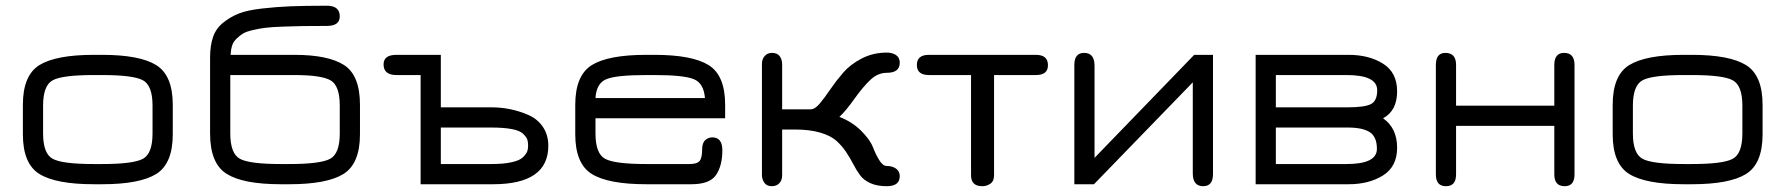

<svg xmlns="http://www.w3.org/2000/svg" viewBox="-20 -641 6212 668"><path d="M335 0C422.2 0 485 -11.9 523.4 -35.6C561.8 -59.4 581.1 -105.5 581.1 -173.8V-276.4C581.1 -344.7 561.8 -390.8 523.4 -414.6C485 -438.3 422.2 -450.2 335 -450.2H306.6C218.8 -450.2 155.6 -438.3 117.2 -414.6C78.8 -390.8 59.6 -344.7 59.6 -276.4V-173.8C59.6 -105.5 78.8 -59.4 117.2 -35.6C155.6 -11.9 218.8 0 306.6 0ZM306.6 -70.3C233.7 -70.3 186 -76.3 163.6 -88.4C141.1 -100.4 129.9 -129.9 129.9 -176.8V-273.4C129.9 -320.3 141.1 -349.8 163.6 -361.8C186 -373.9 233.7 -379.9 306.6 -379.9H335C407.2 -379.9 454.6 -373.9 477.1 -361.8C499.5 -349.8 510.7 -320.3 510.7 -273.4V-176.8C510.7 -129.9 499.5 -100.4 477.1 -88.4C454.6 -76.3 407.2 -70.3 335 -70.3Z M1003.9 -379.9C1067.1 -379.9 1109.2 -373.7 1130.4 -361.3C1151.5 -349 1162.1 -319.7 1162.1 -273.4V-176.8C1162.1 -129.9 1150.9 -100.4 1128.4 -88.4C1106 -76.3 1058.6 -70.3 986.3 -70.3H957C884.8 -70.3 837.4 -76.3 814.9 -88.4C792.5 -100.4 781.2 -129.9 781.2 -176.8V-379.9ZM782.2 -450.2C782.9 -462.6 784.7 -473.3 787.6 -482.4C790.5 -491.5 795.7 -499.7 803.2 -506.8C810.7 -514 818.2 -519.9 825.7 -524.4C833.2 -529 844.7 -533 860.4 -536.6C876 -540.2 890.6 -542.8 904.3 -544.4C918 -546.1 937.3 -547.4 962.4 -548.3C987.5 -549.3 1010.6 -550 1031.7 -550.3C1052.9 -550.6 1081.4 -550.8 1117.2 -550.8C1147.1 -550.8 1162.1 -561.8 1162.1 -584C1162.1 -608.7 1147.1 -621.1 1117.2 -621.1C1065.8 -621.1 1023.8 -620.4 991.2 -619.1C958.7 -617.8 925.3 -615.2 891.1 -611.3C856.9 -607.4 830.1 -601.6 810.5 -593.8C791 -585.9 772.9 -575.4 756.3 -562C739.7 -548.7 728 -532.1 721.2 -512.2C714.4 -492.4 710.9 -468.4 710.9 -440.4V-176.8C710.9 -107.1 730.1 -60.2 768.6 -36.1C807 -12 869.8 0 957 0H986.3C1073.6 0 1136.4 -11.9 1174.8 -35.6C1213.2 -59.4 1232.4 -105.5 1232.4 -173.8V-276.4C1232.4 -344.7 1214 -390.8 1177.2 -414.6C1140.5 -438.3 1082.7 -450.2 1003.9 -450.2Z M1688.5 -70.3H1513.7V-197.3H1688.5C1717.8 -197.3 1741.9 -195.5 1760.7 -191.9C1779.6 -188.3 1792.8 -182.8 1800.3 -175.3C1807.8 -167.8 1812.5 -161.3 1814.5 -155.8C1816.4 -150.2 1817.4 -142.9 1817.4 -133.8C1817.4 -126.6 1816.4 -120.3 1814.5 -114.7C1812.5 -109.2 1807.8 -102.5 1800.3 -94.7C1792.8 -86.9 1779.6 -80.9 1760.7 -76.7C1741.9 -72.4 1717.8 -70.3 1688.5 -70.3ZM1443.4 0H1695.3C1823.6 0 1887.7 -44.6 1887.7 -133.8C1887.7 -159.2 1881.3 -181.2 1868.7 -199.7C1856 -218.3 1839 -232.1 1817.9 -241.2C1796.7 -250.3 1775.6 -257 1754.4 -261.2C1733.2 -265.5 1711.3 -267.6 1688.5 -267.6H1513.7V-450.2H1359.4C1329.4 -450.2 1314.5 -439.1 1314.5 -417C1314.5 -392.3 1329.4 -379.9 1359.4 -379.9H1443.4Z M2502.9 -276.4C2502.9 -344.7 2483.7 -390.8 2445.3 -414.6C2406.9 -438.3 2344.1 -450.2 2256.8 -450.2H2228.5C2140.6 -450.2 2077.5 -438.3 2039.1 -414.6C2000.7 -390.8 1981.4 -344.7 1981.4 -276.4V-173.8C1981.4 -105.5 2000.7 -59.4 2039.1 -35.6C2077.5 -11.9 2140.6 0 2228.5 0H2385.7C2428.1 0 2456.5 -10.7 2471.2 -32.2C2485.8 -53.7 2493.2 -82.4 2493.2 -118.2C2493.2 -148.1 2481.4 -163.1 2458 -163.1C2448.9 -163.1 2440.8 -159.8 2433.6 -153.3C2426.4 -146.8 2422.9 -136.1 2422.9 -121.1C2422.9 -101.6 2419.9 -88.2 2414.1 -81.1C2408.2 -73.9 2396.5 -70.3 2378.9 -70.3H2228.5C2155.6 -70.3 2107.9 -76.3 2085.4 -88.4C2063 -100.4 2051.8 -129.9 2051.8 -176.8V-229.5H2502.9ZM2256.8 -379.9C2324.5 -379.9 2370.1 -375.2 2393.6 -365.7C2417 -356.3 2430 -334.3 2432.6 -299.8H2051.8C2053.7 -333.7 2066.1 -355.5 2088.9 -365.2C2111.7 -375 2158.2 -379.9 2228.5 -379.9Z M2701.2 -260.7V-418C2701.2 -428.4 2698.4 -437.5 2692.9 -445.3C2687.3 -453.1 2678.4 -457 2666 -457C2655.6 -457 2647.1 -453.5 2640.6 -446.3C2634.1 -439.1 2630.9 -429.7 2630.9 -418V-32.2C2630.9 -22.5 2633.6 -13.5 2639.2 -5.4C2644.7 2.8 2653.3 6.8 2665 6.8C2676.1 6.8 2684.9 3.4 2691.4 -3.4C2697.9 -10.3 2701.2 -19.5 2701.2 -31.2V-190.4H2746.1C2779.9 -190.4 2809.1 -186.8 2833.5 -179.7C2857.9 -172.5 2876.6 -163.1 2889.6 -151.4C2902.7 -139.6 2913.9 -126.8 2923.3 -112.8C2932.8 -98.8 2941.1 -84.8 2948.2 -70.8C2955.4 -56.8 2963.2 -43.9 2971.7 -32.2C2980.1 -20.5 2992.2 -11.1 3007.8 -3.9C3023.4 3.3 3042.6 6.8 3065.4 6.8C3095.4 6.8 3110.4 -4.9 3110.4 -28.3C3110.4 -39.4 3106.1 -48 3097.7 -54.2C3089.2 -60.4 3078.5 -63.5 3065.4 -63.5C3056.3 -63.5 3047.7 -70 3039.6 -83C3031.4 -96 3023.9 -111.3 3017.1 -128.9C3010.3 -146.5 2996.6 -165.5 2976.1 -186C2955.6 -206.5 2930.3 -222.7 2900.4 -234.4C2914.7 -247.4 2932 -268.1 2952.1 -296.4C2972.3 -324.7 2991 -347 3008.3 -363.3C3025.6 -379.6 3044.6 -387.7 3065.4 -387.7C3095.4 -387.7 3110.4 -399.4 3110.4 -422.9C3110.4 -434.6 3106.1 -443.4 3097.7 -449.2C3089.2 -455.1 3078.5 -458 3065.4 -458C3033.5 -458 3004.4 -451.2 2978 -437.5C2951.7 -423.8 2930.2 -407.4 2913.6 -388.2C2897 -369 2882.2 -349.8 2869.1 -330.6C2856.1 -311.4 2843.9 -294.9 2832.5 -281.2C2821.1 -267.6 2810.5 -260.7 2800.8 -260.7Z M3584 -450.2H3211.9C3183.9 -450.2 3169.9 -438.5 3169.9 -415C3169.9 -391.6 3183.9 -379.9 3211.9 -379.9H3358.4V-31.2C3358.4 -5.9 3371.4 6.8 3397.5 6.8C3407.9 6.8 3417.3 3.9 3425.8 -2C3434.2 -7.8 3438.5 -17.6 3438.5 -31.2V-379.9H3584C3612 -379.9 3626 -391.3 3626 -414.1C3626 -438.2 3612 -450.2 3584 -450.2Z M4200.2 -450.2H4134.8L3788.1 -91.8V-412.1C3788.1 -442.1 3776 -457 3752 -457C3729.2 -457 3717.8 -443 3717.8 -415V0H3786.1L4129.9 -354.5V-38.1C4129.9 -8.1 4141.9 6.8 4166 6.8C4188.8 6.8 4200.2 -7.2 4200.2 -35.2Z M4348.6 -450.2V0H4671.9C4719.4 0 4759.4 -10.3 4792 -30.8C4824.5 -51.3 4840.8 -83.3 4840.8 -127C4840.8 -172.5 4824.5 -206.7 4792 -229.5C4824.5 -247.1 4840.8 -278.3 4840.8 -323.2C4840.8 -366.9 4824.5 -398.9 4792 -419.4C4759.4 -439.9 4719.4 -450.2 4671.9 -450.2ZM4668.9 -197.3C4703.5 -197.3 4729 -191.9 4745.6 -181.2C4762.2 -170.4 4770.5 -151 4770.5 -123C4770.5 -87.9 4735.4 -70.3 4665 -70.3H4418.9V-197.3ZM4665 -379.9C4736 -379.9 4771.5 -362.3 4771.5 -327.1C4771.5 -302.4 4764.2 -286.3 4749.5 -278.8C4734.9 -271.3 4708 -267.6 4668.9 -267.6H4418.9V-379.9Z M5045.9 -34.2V-203.1H5387.7V-34.2C5387.7 -6.8 5399.7 6.8 5423.8 6.8C5446.6 6.8 5458 -6.8 5458 -34.2V-415C5458 -443 5446 -457 5421.9 -457C5399.1 -457 5387.7 -443 5387.7 -415V-273.4H5045.9V-415C5045.9 -443 5033.5 -457 5008.8 -457C4986.7 -457 4975.6 -443 4975.6 -415V-34.2C4975.6 -6.8 4987.3 6.8 5010.7 6.8C5034.2 6.8 5045.9 -6.8 5045.9 -34.2Z M5866.2 0C5953.5 0 6016.3 -11.9 6054.7 -35.6C6093.1 -59.4 6112.3 -105.5 6112.3 -173.8V-276.4C6112.3 -344.7 6093.1 -390.8 6054.7 -414.6C6016.3 -438.3 5953.5 -450.2 5866.2 -450.2H5837.9C5750 -450.2 5686.8 -438.3 5648.4 -414.6C5610 -390.8 5590.8 -344.7 5590.8 -276.4V-173.8C5590.8 -105.5 5610 -59.4 5648.4 -35.6C5686.8 -11.9 5750 0 5837.9 0ZM5837.9 -70.3C5765 -70.3 5717.3 -76.3 5694.8 -88.4C5672.4 -100.4 5661.1 -129.9 5661.1 -176.8V-273.4C5661.1 -320.3 5672.4 -349.8 5694.8 -361.8C5717.3 -373.9 5765 -379.9 5837.9 -379.9H5866.2C5938.5 -379.9 5985.8 -373.9 6008.3 -361.8C6030.8 -349.8 6042 -320.3 6042 -273.4V-176.8C6042 -129.9 6030.8 -100.4 6008.3 -88.4C5985.8 -76.3 5938.5 -70.3 5866.2 -70.3Z"/></svg>

Font: Jura
Style: DemiBold
Weight: 600
Version: Version 2.5.1